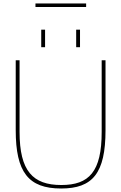

<svg xmlns="http://www.w3.org/2000/svg" viewBox="-20 -1067 694 1099"><path d="M70 -322C70 -82 142 12 330 12C510 12 584 -75 584 -322V-722H562V-312C562 -84 490 -8 331 -8C168 -8 92 -88 92 -312V-722H70ZM216 -797H238V-897H216ZM416 -797H438V-897H416ZM473 -1027V-1047H183V-1027Z"/></svg>

Font: Perun Thin
Style: Regular
Weight: 100
Foundry: Copyright (c) Stefan Peev, Context Ltd, 2016
Version: Version 1.089